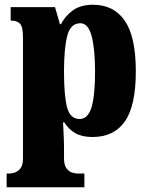

<svg xmlns="http://www.w3.org/2000/svg" viewBox="-20 -566 630 810"><path d="M8 224V166H21Q29 166 42 162Q55 158 66 144.5Q77 131 77 104V-407Q77 -454 64 -466.5Q51 -479 29 -479H25V-536H212L233 -464H237Q256 -500 288.5 -523Q321 -546 372 -546Q460 -546 506.5 -478.5Q553 -411 553 -265Q553 -120 507 -54Q461 12 370 12Q326 12 298 -4Q270 -20 251 -50H246Q247 -26 248.5 1.5Q250 29 250 60V102Q250 130 260.5 144Q271 158 284 162Q297 166 304 166H336V224ZM316 -64Q351 -64 366 -113Q381 -162 381 -263Q381 -360 366.5 -414Q352 -468 319 -468Q277 -468 263.5 -414Q250 -360 250 -265Q250 -162 263 -113Q276 -64 316 -64Z"/></svg>

Font: Noto Serif Thai Condensed Black
Style: Regular
Weight: 900
Width: 3
Designer: Monotype Design Team
Foundry: Monotype Imaging Inc.
Version: Version 2.002; ttfautohint (v1.8.4.7-5d5b)